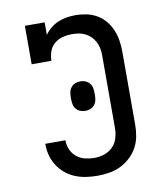

<svg xmlns="http://www.w3.org/2000/svg" viewBox="-84 -813 768 890"><g transform="rotate(-10 300.0 -367.5)"><path d="M303 8Q276 8 249.5 4Q223 0 198.5 -10Q174 -20 153.5 -37Q133 -54 118.5 -76.5Q104 -99 97 -125Q90 -151 90 -177Q90 -178 90 -178.5Q90 -179 90 -180H185Q185 -179 185 -179Q185 -179 185 -178Q185 -156 194 -135.5Q203 -115 220 -101Q237 -87 259 -81.5Q281 -76 303 -76Q327 -76 350 -83.5Q373 -91 390 -108Q407 -125 414 -148.5Q421 -172 421 -196V-539Q421 -555 418 -571Q415 -587 407.5 -601.5Q400 -616 388.5 -627.5Q377 -639 362.5 -646.5Q348 -654 332 -656.5Q316 -659 299 -659Q277 -659 255.5 -653.5Q234 -648 217 -633.5Q200 -619 192.5 -597.5Q185 -576 185 -554H92V-735H185V-676Q197 -693 213.5 -706.5Q230 -720 249 -728Q268 -736 289 -739.5Q310 -743 331 -743Q357 -743 383 -737.5Q409 -732 431.5 -719Q454 -706 471 -685.5Q488 -665 498 -641Q508 -617 512 -591Q516 -565 516 -539V-196Q516 -168 511 -140.5Q506 -113 492.5 -88.5Q479 -64 458 -44.5Q437 -25 412 -13Q387 -1 359 3.5Q331 8 303 8ZM300 -298Q288 -298 276.5 -302.5Q265 -307 257 -316.5Q249 -326 246.5 -338Q244 -350 244 -362V-373Q244 -385 246.5 -397Q249 -409 257 -418.5Q265 -428 276.5 -432.5Q288 -437 300 -437Q312 -437 323.5 -432.5Q335 -428 343 -418.5Q351 -409 353.5 -397Q356 -385 356 -373V-362Q356 -350 353.5 -338Q351 -326 343 -316.5Q335 -307 323.5 -302.5Q312 -298 300 -298Z"/></g></svg>

Font: Iosevka Curly Slab MdEx
Style: Regular
Weight: 500
Width: 7
Monospace: yes
Designer: Belleve Invis
Foundry: Belleve Invis
Version: Version 11.1.0; ttfautohint (v1.8.3)